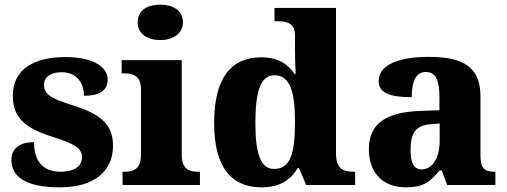

<svg xmlns="http://www.w3.org/2000/svg" viewBox="-20 -794 2174 824"><path d="M237 10C386 10 465 -60 465 -169C465 -270 397 -309 289 -343C197 -372 169 -390 169 -430C169 -465 199 -484 245 -484C300 -484 340 -449 340 -383C410 -383 442 -407 442 -453C442 -501 390 -549 261 -549C125 -549 35 -497 35 -383C35 -284 93 -242 211 -205C296 -178 332 -159 332 -119C332 -86 306 -57 240 -57C170 -57 126 -96 126 -184C74 -184 29 -164 29 -107C29 -41 82 10 237 10Z M668 -622C720 -622 765 -648 765 -698C765 -751 720 -774 668 -774C613 -774 571 -751 571 -698C571 -648 613 -622 668 -622ZM506 0H838V-57H827C788 -57 760 -73 760 -128V-536H502V-479H518C556 -479 585 -463 585 -412V-130C585 -73 557 -57 518 -57H506Z M1103 10C1181 10 1228 -22 1258 -73H1263L1294 0H1504V-57H1496C1448 -57 1422 -74 1422 -137V-760H1158V-703H1166C1210 -703 1246 -696 1246 -643V-591C1246 -553 1247 -508 1249 -477H1244C1216 -518 1174 -548 1101 -548C973 -548 899 -460 899 -267C899 -75 973 10 1103 10ZM1156 -69C1098 -69 1076 -135 1076 -268C1076 -399 1098 -471 1157 -471C1226 -471 1246 -399 1246 -269C1246 -134 1226 -69 1156 -69Z M1720 10C1793 10 1822 -9 1866 -62H1876L1899 0H2106V-57H2102C2057 -57 2042 -73 2042 -128V-381C2042 -506 1968 -550 1821 -550C1703 -550 1605 -521 1605 -446C1605 -396 1651 -377 1747 -377C1747 -447 1766 -485 1807 -485C1851 -485 1866 -448 1866 -375V-321L1785 -318C1636 -313 1563 -263 1563 -154C1563 -43 1633 10 1720 10ZM1789 -67C1756 -67 1742 -96 1742 -151C1742 -221 1763 -257 1830 -261L1867 -264V-191C1867 -116 1836 -67 1789 -67Z"/></svg>

Font: Noto Serif Myanmar ExtraBold
Style: Regular
Weight: 800
Designer: Ben Mitchell and the Monotype Design Team
Foundry: Monotype Imaging Inc.
Version: Version 2.106